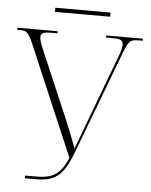

<svg xmlns="http://www.w3.org/2000/svg" viewBox="-56 -872 724 918"><g transform="rotate(5 305.5 -412.5)"><path d="M172 -805H437V-825H172ZM98 0H153C254 0 287 -44 327 -148L511 -635C532 -688 538 -704 577 -704H602V-714H426V-704H456C494 -704 508 -699 508 -676C508 -660 501 -638 491 -613L390 -344C367 -281 341 -214 322 -162C306 -207 291 -245 269 -297L128 -627C120 -646 113 -666 113 -678C113 -698 126 -704 163 -704H193V-714H0V-704H17C46 -704 56 -691 75 -648L302 -115C265 -30 225 -13 149 -13H98Z"/></g></svg>

Font: Noto Serif Display SemiCondensed ExtraLight
Style: Regular
Weight: 200
Width: 4
Designer: Monotype Design Team
Foundry: Monotype Imaging Inc.
Version: Version 2.009